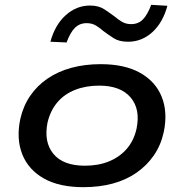

<svg xmlns="http://www.w3.org/2000/svg" viewBox="-20 -767 763 796"><path d="M326 9Q226 9 162 -27Q98 -63 72.5 -127Q47 -191 64 -273Q76 -327 105 -369.5Q134 -412 177.5 -441.5Q221 -471 276.5 -486Q332 -501 397 -501Q497 -501 561 -465Q625 -429 650.5 -365.5Q676 -302 659 -220Q647 -165 618 -123Q589 -81 546 -51Q503 -21 447.5 -6Q392 9 326 9ZM332 -80Q388 -80 432 -98Q476 -116 505.5 -150Q535 -184 546 -233Q563 -314 521.5 -363Q480 -412 391 -412Q336 -412 291.5 -394.5Q247 -377 218 -343Q189 -309 177 -259Q161 -178 201.5 -129Q242 -80 332 -80ZM256 -591 189 -594Q208 -664 252.5 -704Q297 -744 353 -744Q389 -744 412.5 -728.5Q436 -713 456 -698Q470 -686 486 -676.5Q502 -667 524 -667Q553 -667 572 -686Q591 -705 607 -747L674 -743Q655 -673 611.5 -633.5Q568 -594 511 -594Q474 -594 451.5 -608.5Q429 -623 409 -638Q393 -652 377 -661.5Q361 -671 339 -671Q310 -671 290.5 -651.5Q271 -632 256 -591Z"/></svg>

Font: Nunito Sans 10pt Expanded SemiBold
Style: Italic
Weight: 600
Width: 7
Italic angle: -9°
Designer: Vernon Adams
Foundry: Vernon Adams
Version: Version 3.101;gftools[0.9.27]